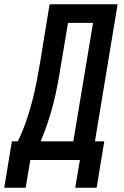

<svg xmlns="http://www.w3.org/2000/svg" viewBox="-66 -755 586 906"><path d="M390 131H289L311 0H77L55 131H-46L-10 -88H18Q40 -133 56 -179Q72 -225 84.5 -272Q97 -319 106 -365.5Q115 -412 123 -459L168 -735H489L382 -88H426ZM280 -88 373 -647H255L221 -445Q214 -400 205.5 -355Q197 -310 185.5 -265Q174 -220 159 -175.5Q144 -131 126 -88Z"/></svg>

Font: Iosevka Curly Semibold
Style: Italic
Weight: 600
Italic angle: -9°
Monospace: yes
Designer: Belleve Invis
Foundry: Belleve Invis
Version: Version 22.1.2; ttfautohint (v1.8.4)